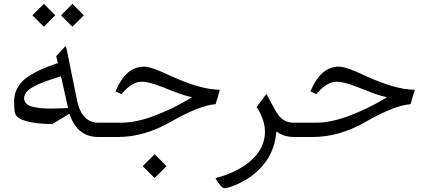

<svg xmlns="http://www.w3.org/2000/svg" viewBox="-20 -702 2180 984"><path d="M351.1 -682.1 409.7 -623.5 351.1 -564.9 292.5 -623.5ZM204.6 -682.1 263.2 -623.5 204.6 -564.9 146 -623.5ZM246.1 -145.5Q261.2 -145.5 320.3 -147.9L329.1 -148.4L327.1 -156.7L294.4 -303.2L292.5 -311L285.2 -308.6Q260.7 -301.3 245.4 -296.1Q230 -291 208.7 -283.2Q187.5 -275.4 174.3 -269.3Q161.1 -263.2 146.2 -254.6Q131.3 -246.1 123 -238Q114.7 -230 109.1 -219.7Q103.5 -209.5 103.5 -198.7Q103.5 -182.6 114.3 -171.6Q125 -160.6 145.8 -155.3Q166.5 -149.9 190.2 -147.7Q213.9 -145.5 246.1 -145.5ZM498.5 0H483.4Q378.4 0 338.9 -110.8L335.9 -119.1L328.1 -114.7L248 -65.9Q158.2 -67.4 110.6 -82.3Q63 -97.2 57.1 -122.1Q52.2 -140.6 52.2 -181.2Q52.2 -209.5 61 -232.9Q69.8 -256.3 86.4 -276.1Q103 -295.9 129.9 -313.2Q156.7 -330.6 190.4 -345.7Q224.1 -360.8 270 -376.5L276.4 -378.4L274.9 -384.8L268.1 -414.1L309.6 -459.5Q314 -464.4 316.4 -465.8Q319.3 -461.4 322.3 -446.8L374.5 -189Q385.7 -132.3 413.3 -102.8Q440.9 -73.2 483.9 -73.2H498.5Q500.5 -71.3 502 -63.2Q503.4 -55.2 503.4 -42.5V-30.3Q503.4 -4.9 498.5 0Z M772.5 88.4 833.5 149.4 772.5 210.4 711.4 149.4ZM602.1 -219.7 571.8 -233.9Q598.6 -296.9 634.5 -328.6Q670.4 -360.4 719.2 -360.4Q754.4 -360.4 849.6 -315.4Q1004.9 -243.2 1103 -242.2Q1105 -242.2 1106 -241.7Q1106 -241.7 1106 -240.2Q1106 -238.8 1105.5 -236.8L1085 -168Q1004.9 -163.1 852.5 -76.2Q718.8 0 585 0H493.7Q483.9 0 479 -6.6Q474.1 -13.2 474.1 -30.3V-42.5Q474.1 -59.6 478.8 -66.4Q483.4 -73.2 493.7 -73.2H601.6Q676.8 -73.2 770.3 -108.4Q863.8 -143.6 948.7 -194.3L964.4 -204.1L946.3 -208Q917 -213.9 814 -255.4Q743.7 -283.2 706.1 -283.2Q655.8 -283.2 602.1 -219.7Z M1395 -16.1Q1390.6 26.9 1375.5 65.2Q1360.4 103.5 1339.1 130.9Q1317.9 158.2 1292 181.2Q1266.1 204.1 1241 218.8Q1215.8 233.4 1192.6 243.7Q1169.4 253.9 1153.6 258.1Q1137.7 262.2 1130.4 262.2Q1121.6 262.2 1112.3 251L1093.3 227.1Q1084.5 214.8 1085.4 211.4Q1085.9 210.9 1087.9 210Q1131.8 198.2 1169.7 181.4Q1207.5 164.6 1238.5 142.6Q1269.5 120.6 1291.5 95Q1313.5 69.3 1325.7 38.1Q1337.9 6.8 1337.9 -27.3Q1337.9 -59.1 1325.9 -92.5Q1314 -126 1295.4 -153.3L1345.7 -221.2Q1376 -162.1 1395 -129.9Q1427.2 -73.2 1482.9 -73.2H1497.6Q1502.4 -68.4 1502.4 -42.5V-30.3Q1502.4 -4.9 1497.6 0H1485.4Q1439.5 0 1406.2 -22L1396 -28.3Z M1601.1 -219.7 1570.8 -233.9Q1597.7 -296.9 1633.5 -328.6Q1669.4 -360.4 1718.3 -360.4Q1753.4 -360.4 1848.6 -315.4Q2003.9 -243.2 2102.1 -242.2Q2104 -242.2 2105 -241.7Q2105 -241.7 2105 -240.2Q2105 -238.8 2104.5 -236.8L2084 -168Q2003.9 -163.1 1851.6 -76.2Q1717.8 0 1584 0H1492.7Q1482.9 0 1478 -6.6Q1473.1 -13.2 1473.1 -30.3V-42.5Q1473.1 -59.6 1477.8 -66.4Q1482.4 -73.2 1492.7 -73.2H1600.6Q1675.8 -73.2 1769.3 -108.4Q1862.8 -143.6 1947.8 -194.3L1963.4 -204.1L1945.3 -208Q1916 -213.9 1813 -255.4Q1742.7 -283.2 1705.1 -283.2Q1654.8 -283.2 1601.1 -219.7Z"/></svg>

Font: Sahel Light FD
Style: Light-FD
Weight: 300
Foundry: Saber Rastikerdar (saber.rastikerdar@gmail.com)
Version: Version 3.3.0